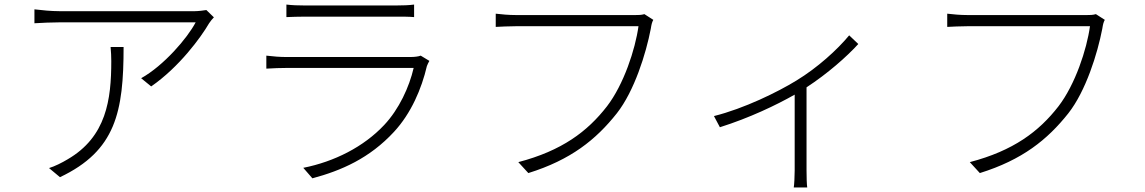

<svg xmlns="http://www.w3.org/2000/svg" viewBox="-20 -751 5020 842"><path d="M918 -675 885 -707C874 -705 849 -702 835 -702C770 -702 279 -702 240 -702C205 -702 164 -706 131 -710V-649C166 -651 205 -653 240 -653C278 -653 763 -653 838 -653C802 -584 698 -463 599 -408L643 -372C766 -457 861 -587 897 -649C903 -658 911 -668 918 -675ZM522 -545H465C467 -523 468 -503 468 -483C468 -315 447 -151 276 -52C253 -38 219 -21 195 -14L243 26C488 -90 522 -261 522 -545Z M1236 -731V-676C1262 -677 1288 -678 1317 -678C1369 -678 1658 -678 1715 -678C1747 -678 1774 -678 1796 -676V-731C1774 -728 1747 -727 1716 -727C1656 -727 1365 -727 1317 -727C1286 -727 1261 -728 1236 -731ZM1863 -484 1825 -507C1815 -503 1797 -501 1780 -501C1739 -501 1273 -501 1234 -501C1210 -501 1180 -503 1148 -507V-450C1180 -452 1211 -453 1234 -453C1277 -453 1745 -453 1794 -453C1775 -370 1730 -272 1665 -203C1575 -107 1446 -42 1310 -15L1350 31C1477 -3 1601 -57 1708 -173C1783 -254 1829 -362 1852 -461C1854 -467 1859 -477 1863 -484Z M2845 -664 2806 -689C2792 -685 2780 -685 2767 -685C2728 -685 2289 -685 2243 -685C2210 -685 2180 -688 2154 -691V-633C2179 -634 2206 -636 2242 -636C2289 -636 2724 -636 2780 -636C2766 -534 2715 -380 2642 -285C2556 -174 2444 -90 2253 -40L2297 8C2483 -50 2593 -138 2685 -254C2762 -352 2813 -516 2834 -625C2837 -644 2839 -653 2845 -664Z M3111 -242 3137 -193C3267 -234 3384 -290 3465 -336V-3C3465 24 3463 59 3461 71H3520C3518 59 3517 24 3517 -3V-368C3609 -428 3693 -502 3744 -558L3704 -596C3652 -533 3565 -454 3473 -398C3390 -347 3243 -275 3111 -242Z M4825 -664 4786 -689C4772 -685 4760 -685 4747 -685C4708 -685 4269 -685 4223 -685C4190 -685 4160 -688 4134 -691V-633C4159 -634 4186 -636 4222 -636C4269 -636 4704 -636 4760 -636C4746 -534 4695 -380 4622 -285C4536 -174 4424 -90 4233 -40L4277 8C4463 -50 4573 -138 4665 -254C4742 -352 4793 -516 4814 -625C4817 -644 4819 -653 4825 -664Z"/></svg>

Font: Noto Sans TC Light
Style: Regular
Weight: 300
Designer: Ryoko NISHIZUKA 西塚涼子 (kana, bopomofo & ideographs); Paul D. Hunt (Latin, Greek & Cyrillic); Sandoll Communications 산돌커뮤니
Foundry: Adobe
Version: Version 2.004;hotconv 1.0.118;makeotfexe 2.5.65603